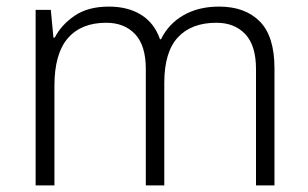

<svg xmlns="http://www.w3.org/2000/svg" viewBox="-20 -562 934 582"><path d="M644 -542Q723 -542 767.5 -497Q812 -452 812 -355V0H756V-353Q756 -424 723.5 -458.5Q691 -493 636 -493Q560 -493 519 -448.5Q478 -404 478 -311V0H422V-353Q422 -424 389.5 -458.5Q357 -493 302 -493Q226 -493 185.5 -446Q145 -399 145 -302V0H88V-532H134L142 -448H146Q166 -487 206.5 -514.5Q247 -542 310 -542Q368 -542 408 -517Q448 -492 465 -443H468Q491 -490 536.5 -516Q582 -542 644 -542Z"/></svg>

Font: Noto Sans Tamil Light
Style: Regular
Weight: 300
Designer: Jelle Bosma - Monotype Design Team
Foundry: Monotype Imaging Inc.
Version: Version 2.004; ttfautohint (v1.8.4.7-5d5b)